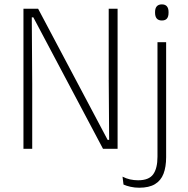

<svg xmlns="http://www.w3.org/2000/svg" viewBox="-20 -679 856 876"><path d="M154 -639 471 -41H478L476 -326.5V-639H516.5V0H450L132 -600H125L127 -296V0H87V-639ZM698.5 -22.5V-486.5H738V-22.5ZM718.5 -585.5Q703 -585.5 695.2 -594.5Q687.5 -603.5 687.5 -620.5V-624.5Q687.5 -641 695.2 -650Q703 -659 718.5 -659Q734 -659 741.5 -650Q749 -641 749 -624.5V-620.5Q749 -603 741.5 -594.2Q734 -585.5 718.5 -585.5ZM615 177.5Q594.5 177.5 575.5 173.2Q556.5 169 543.5 163L539 127Q555.5 135.5 573.2 139.5Q591 143.5 610 143.5Q659.5 143.5 679 116.2Q698.5 89 698.5 36V-150.5H738V38Q738 82.5 726 113.8Q714 145 687 161.2Q660 177.5 615 177.5Z"/></svg>

Font: Anek Latin ExtraLight
Style: Regular
Weight: 250
Designer: Yesha Goshar
Foundry: Ek Type
Version: Version 1.003